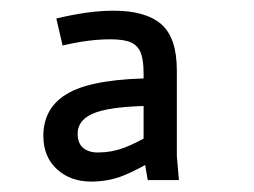

<svg xmlns="http://www.w3.org/2000/svg" viewBox="-20 -651 478 361"><path d="M187.5 -577.1Q146.5 -577.1 97.7 -565.4L85.9 -616.2Q146.5 -630.9 193.4 -630.9Q253.9 -630.9 283.2 -605.5Q312.5 -580.1 312.5 -518.6V-357.4L316.4 -312.5H257.8L250 -357.4V-512.7Q250 -538.1 244.6 -551.8Q239.3 -565.4 226.1 -571.3Q212.9 -577.1 187.5 -577.1ZM126 -399.4Q126 -381.8 136.2 -373Q146.5 -364.3 164.1 -364.3Q189.5 -364.3 212.9 -373Q236.3 -381.8 267.6 -400.4L281.2 -357.4Q240.2 -332 211.9 -320.8Q183.6 -309.6 151.4 -309.6Q112.3 -309.6 86.9 -333Q61.5 -356.4 61.5 -395.5Q61.5 -451.2 111.3 -477.5Q161.1 -503.9 277.3 -503.9V-452.1Q196.3 -452.1 161.1 -439.9Q126 -427.7 126 -399.4Z"/></svg>

Font: Sudo Var
Style: Regular
Weight: 400
Monospace: yes
Designer: Jens Kutilek
Foundry: Jens Kutilek
Version: Version 0.065;FEAKit 1.0